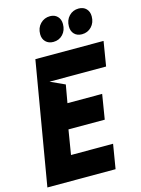

<svg xmlns="http://www.w3.org/2000/svg" viewBox="-133 -983 777 1058"><g transform="rotate(-15 255.0 -454.0)"><path d="M510 -700 487 -560H164L247 -522L229 -420H427L404 -279H197L174 -139H414L391 0H2L121 -700ZM182 -826Q182 -862 204.5 -885Q227 -908 260 -908Q286 -908 302 -891.5Q318 -875 318 -848Q318 -812 296.5 -789Q275 -766 242 -766Q215 -766 198.5 -782.5Q182 -799 182 -826ZM346 -826Q346 -862 368 -885Q390 -908 423 -908Q450 -908 466 -891.5Q482 -875 482 -848Q482 -812 460 -789Q438 -766 405 -766Q378 -766 362 -782.5Q346 -799 346 -826Z"/></g></svg>

Font: Relentless
Style: Condensed Bold Italic
Weight: 700
Width: 3
Italic angle: -7°
Designer: Sparks studio
Foundry: Sparks Studio
Version: Version 1.101